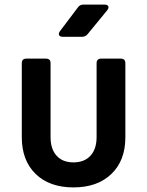

<svg xmlns="http://www.w3.org/2000/svg" viewBox="-20 -805 640 835"><path d="M299.6 10Q195.2 10 135 -48.5Q74.8 -107.1 74.8 -208.2V-530Q74.8 -550 94.8 -550H179.9Q199.9 -550 199.9 -530V-208.8Q199.9 -157 226 -127.9Q252.2 -98.8 299.6 -98.8Q346.8 -98.8 373.5 -127.9Q400.1 -157 400.1 -208.8V-530Q400.1 -550 420.1 -550H505.2Q525.2 -550 525.2 -530V-208.2Q525.2 -106.5 464.3 -48.3Q403.4 10 299.6 10ZM252.9 -645Q240.9 -645 237.2 -652Q233.4 -659 240.4 -669L318.9 -773Q327.3 -785 342.9 -785H434.3Q447.3 -785 450.8 -778Q454.3 -771 446.3 -760.4L361 -656.4Q351.4 -645 336.4 -645Z"/></svg>

Font: Pitagon Sans Mono
Style: Regular
Weight: 400
Monospace: yes
Designer: Travis Tran
Foundry: Pitagon
Version: Version 1.001;gftools[0.9.26]